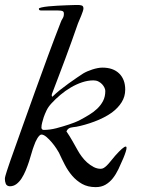

<svg xmlns="http://www.w3.org/2000/svg" viewBox="-23 -749 568 772"><path d="M143.6 -235.8Q143.6 -231.9 146.2 -229.2Q148.9 -226.6 152.8 -226.6Q177.7 -226.6 204.3 -233.6Q231 -240.7 254.4 -248.5Q265.6 -252.4 276.1 -256.3Q286.6 -260.3 299.8 -267.1Q317.4 -276.4 335.4 -287.4Q353.5 -298.3 367.9 -312Q382.3 -325.7 391.4 -343Q400.4 -360.4 400.4 -383.3Q400.4 -389.2 397 -396.5Q393.6 -403.8 387.5 -410.4Q381.3 -417 372.6 -421.4Q363.8 -425.8 353 -425.8Q330.1 -425.8 306.9 -418Q283.7 -410.2 261.7 -397.2Q239.7 -384.3 220 -367.7Q200.2 -351.1 184.1 -333.5Q170.9 -319.3 164.1 -304.9Q157.2 -290.5 152.8 -277.8Q149.9 -268.1 146.7 -256.8Q143.6 -245.6 143.6 -235.8ZM16.1 0Q3.9 -1 0.2 -10.3Q-3.4 -19.5 -3.4 -29.8Q-3.4 -34.2 -1 -43Q1.5 -51.8 4.9 -62.3Q8.3 -72.8 12 -83.5Q15.6 -94.2 18.6 -103Q41.5 -167.5 66.9 -238.8Q92.3 -310.1 118.4 -382.6Q144.5 -455.1 170.4 -525.4Q196.3 -595.7 220.7 -658.2Q223.6 -667 228.8 -674.8Q233.9 -682.6 233.9 -693.4Q233.9 -695.8 233.4 -698.5Q232.9 -701.2 230 -703.6Q224.1 -707 208 -707H141.1Q133.3 -707 133.3 -713.9Q133.3 -716.8 144.3 -719.2Q155.3 -721.7 171.9 -723.4Q188.5 -725.1 208 -726.1Q227.5 -727.1 245.1 -727.8Q262.7 -728.5 275.4 -728.8Q288.1 -729 290.5 -729Q299.3 -729 305.9 -726.8Q312.5 -724.6 312.5 -714.8Q312.5 -710.9 309.8 -702.9Q307.1 -694.8 303.5 -685.8Q299.8 -676.8 296.1 -668.2Q292.5 -659.7 290.5 -654.8Q277.3 -617.2 264.9 -582.3Q252.4 -547.4 239.5 -512.9Q226.6 -478.5 213.4 -443.6Q200.2 -408.7 186 -371.6Q185.1 -369.1 185.1 -367.4Q185.1 -365.7 185.1 -364.7Q185.1 -362.3 187.5 -359.9Q200.7 -373 218 -387Q235.4 -400.9 253.2 -413.6Q271 -426.3 286.6 -437Q302.2 -447.8 311.5 -453.6Q318.8 -458 328.4 -462.2Q337.9 -466.3 348.4 -469.7Q358.9 -473.1 369.4 -475.1Q379.9 -477.1 388.7 -477.1Q432.1 -477.1 456.3 -453.4Q480.5 -429.7 480.5 -388.7Q480.5 -360.8 466.1 -337.9Q451.7 -314.9 426.8 -296.4Q412.6 -286.1 394.5 -276.9Q376.5 -267.6 356.9 -260.3Q337.4 -252.9 318.4 -247.6Q299.3 -242.2 283.7 -239.3Q277.8 -238.3 272 -237.8Q266.1 -237.3 261 -235.8Q255.9 -234.4 251.5 -231Q247.1 -227.5 244.1 -220.7Q257.3 -201.7 267.8 -182.9Q278.3 -164.1 290 -143.6Q295.9 -132.8 305.4 -119.9Q314.9 -106.9 327.1 -95.9Q339.4 -85 353.3 -77.6Q367.2 -70.3 381.8 -70.3Q388.2 -70.3 393.8 -73.5Q399.4 -76.7 406 -83Q412.6 -89.4 420.7 -99.4Q428.7 -109.4 439.9 -122.6Q473.1 -159.7 482.4 -159.7Q485.8 -159.7 485.8 -154.8Q485.8 -144 473.1 -113.3Q463.4 -90.3 453.4 -69.3Q443.4 -48.3 430.7 -32.2Q418 -16.1 401.1 -6.3Q384.3 3.4 361.8 3.4Q330.1 3.4 307.1 -9.5Q284.2 -22.5 267.1 -42.5Q250 -62.5 237.3 -87.2Q224.6 -111.8 213.9 -135.3Q211.4 -140.1 203.6 -152.1Q195.8 -164.1 185.3 -176.5Q174.8 -189 163.6 -198.5Q152.3 -208 143.6 -208Q139.6 -208 135.3 -203.6Q130.9 -199.2 127 -192.6Q123 -186 119.4 -178Q115.7 -169.9 113.3 -162.1Q108.9 -150.9 104.2 -134.3Q99.6 -117.7 93.8 -99.9Q87.9 -82 80.6 -64.2Q73.2 -46.4 64 -32Q54.7 -17.6 43 -8.8Q31.2 0 16.1 0Z"/></svg>

Font: IM FELL French Canon
Style: Italic
Weight: 400
Italic angle: -17°
Designer: Igino Marini
Foundry: Igino Marini
Version: 3.00